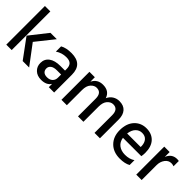

<svg xmlns="http://www.w3.org/2000/svg" viewBox="117 -1577 2459 2459"><g transform="rotate(45 1346.5 -347.5)"><path d="M167 0H69V-700H167ZM284 -265 483 0H366L171 -265L362 -507H477Z M733 -73Q781 -73 808.5 -99.5Q836 -126 836 -169V-226H760Q704 -226 675.5 -204Q647 -182 647 -148Q647 -113 669 -93Q691 -73 733 -73ZM839 -60Q800 4 702 4Q630 4 586.5 -37.5Q543 -79 543 -143Q543 -216 598 -256.5Q653 -297 752 -297H836V-326Q836 -378 811 -404.5Q786 -431 728 -431Q647 -431 581 -386V-481Q640 -515 737 -515Q936 -515 936 -322V0H839Z M1765 0H1667V-320Q1667 -429 1579 -429Q1535 -429 1500.5 -390Q1466 -351 1466 -275V0H1368V-320Q1368 -429 1279 -429Q1236 -429 1201 -390Q1166 -351 1166 -275V0H1068V-507H1166V-426Q1209 -514 1309 -514Q1423 -514 1455 -416Q1476 -463 1516 -488.5Q1556 -514 1606 -514Q1684 -514 1724.5 -468Q1765 -422 1765 -341Z M2276 -27Q2220 5 2128 5Q2010 5 1940 -66Q1870 -137 1870 -252Q1870 -374 1934 -443.5Q1998 -513 2097 -513Q2194 -513 2251 -452.5Q2308 -392 2308 -278Q2308 -247 2302 -213H1969Q1979 -147 2025 -112Q2071 -77 2141 -77Q2222 -77 2276 -115ZM2099 -432Q2049 -432 2013 -395.5Q1977 -359 1968 -290H2213V-308Q2211 -365 2182 -398.5Q2153 -432 2099 -432Z M2521 0H2423V-507H2521V-418Q2558 -512 2654 -512Q2668 -512 2685 -509V-413Q2664 -422 2638 -422Q2587 -422 2554 -377Q2521 -332 2521 -270Z"/></g></svg>

Font: Hind Vadodara Medium
Style: Regular
Weight: 500
Designer: Hitesh Malaviya
Foundry: Indian Type Foundry
Version: Version 1.001;PS 1.0;hotconv 1.0.86;makeotf.lib2.5.63406; tt